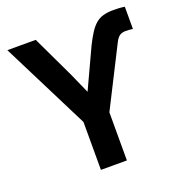

<svg xmlns="http://www.w3.org/2000/svg" viewBox="-119 -747 796 848"><g transform="rotate(-20 279.0 -322.5)"><path d="M361.8 -531.2Q377.9 -563.5 392.1 -585.2Q406.2 -606.9 421.9 -620.1Q437.5 -633.3 457.3 -638.9Q477.1 -644.5 504.4 -644.5Q517.6 -644.5 528.8 -644Q540 -643.6 558.1 -641.1V-536.6Q548.3 -538.1 540 -538.6Q531.7 -539.1 524.9 -539.1Q507.8 -539.1 496.6 -531.7Q485.4 -524.4 475.1 -503.9L334.5 -226.1V0H212.4V-225.1L4.9 -638.2H138.2L231.9 -440.9L274.9 -344.2Z"/></g></svg>

Font: Code New Roman
Style: Bold
Weight: 700
Monospace: yes
Designer: Sam Radian
Foundry: Code New Roman
Version: Version 1.508 October 19, 2014